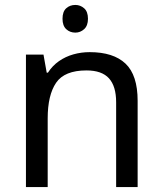

<svg xmlns="http://www.w3.org/2000/svg" viewBox="-20 -757 658 777"><path d="M285 -737Q305 -737 320.5 -723.5Q336 -710 336 -681Q336 -653 320.5 -639Q305 -625 285 -625Q263 -625 248 -639Q233 -653 233 -681Q233 -710 248 -723.5Q263 -737 285 -737ZM343 -546Q439 -546 488 -499.5Q537 -453 537 -349V0H450V-343Q450 -408 421 -440Q392 -472 330 -472Q241 -472 207 -422Q173 -372 173 -278V0H85V-536H156L169 -463H174Q192 -491 218.5 -509.5Q245 -528 277 -537Q309 -546 343 -546Z"/></svg>

Font: sinhala15
Style: Book
Weight: 400
Designer: Jelle Bosma - Monotype Design Team
Foundry: Monotype Imaging Inc.
Version: Version 2.003